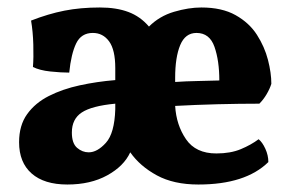

<svg xmlns="http://www.w3.org/2000/svg" viewBox="-20 -487 779 513"><path d="M697 -54Q636 6 510 6Q444 6 399 -18.5Q354 -43 328 -80Q311 -43 266.5 -18.5Q222 6 160 6Q98 6 64.5 -23.5Q31 -53 31 -107Q31 -152 52.5 -182Q74 -212 110.5 -230.5Q147 -249 193 -259Q239 -269 288 -273V-305Q288 -354 271.5 -376.5Q255 -399 228 -399Q197 -399 183.5 -371Q170 -343 165 -293Q143 -293 114.5 -296Q86 -299 68 -308Q70 -333 69 -368Q68 -403 63 -432Q109 -450 152 -458.5Q195 -467 247 -467Q291 -467 323 -455Q355 -443 378 -416Q406 -444 445 -455.5Q484 -467 518 -467Q573 -467 609.5 -446.5Q646 -426 666.5 -394Q687 -362 696 -327Q705 -292 705 -263Q701 -250 692.5 -235.5Q684 -221 673 -210Q620 -210 561.5 -208.5Q503 -207 448 -204Q451 -153 477 -115Q503 -77 558 -77Q596 -77 623.5 -88.5Q651 -100 671 -115Q681 -107 689 -89.5Q697 -72 697 -54ZM448 -279V-268Q477 -270 507.5 -270.5Q538 -271 566 -272Q566 -325 553 -362Q540 -399 505 -399Q475 -399 461.5 -366.5Q448 -334 448 -279ZM172 -133Q172 -104 186 -92Q200 -80 217 -80Q240 -80 263 -105.5Q286 -131 288 -195Q288 -202 288 -210Q225 -204 198.5 -186.5Q172 -169 172 -133Z"/></svg>

Font: Vollkorn ExtraBold
Style: Regular
Weight: 800
Designer: Friedrich Althausen
Foundry: Friedrich Althausen
Version: Version 5.000; ttfautohint (v1.8.3)